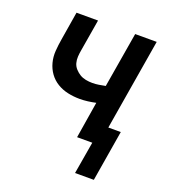

<svg xmlns="http://www.w3.org/2000/svg" viewBox="-126 -611 751 855"><g transform="rotate(20 250.0 -183.5)"><path d="M417 153H328L354 0H282L310 -173Q292 -169 272.5 -166.5Q253 -164 234 -164Q205 -164 177.5 -170Q150 -176 127 -190Q104 -204 88.5 -225.5Q73 -247 66 -273.5Q59 -300 61 -328.5Q63 -357 68 -386L90 -520H192L167 -371Q164 -355 163 -339Q162 -323 166 -308.5Q170 -294 180.5 -282.5Q191 -271 203.5 -263.5Q216 -256 231.5 -253Q247 -250 263 -250Q278 -250 293.5 -252.5Q309 -255 324 -258L368 -520H470L398 -88H457Z"/></g></svg>

Font: Iosevka SS18 Semibold
Style: Italic
Weight: 600
Italic angle: -9°
Monospace: yes
Designer: Belleve Invis
Foundry: Belleve Invis
Version: Version 25.1.1; ttfautohint (v1.8.4)